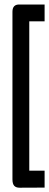

<svg xmlns="http://www.w3.org/2000/svg" viewBox="-20 -645 223 873"><path d="M36.6 -591.4Q36.6 -625 67.7 -624.5H180.3H182.8V-622V-549.9V-547.9H180.3H113.1V130.9H180.3H182.8V133.4V205.5V208H180.3L69.2 208.5Q52.4 208.5 44.5 199.6Q36.6 190.7 36.6 170.5Z"/></svg>

Font: RIT Uroob
Style: 

Weight: 700
Designer: Hussain K H
Foundry: RIT
Version: 2.1.1